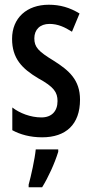

<svg xmlns="http://www.w3.org/2000/svg" viewBox="-20 -570 388 811"><path d="M318 -149C318 -233 271 -273 206 -314C142 -353 125 -371 125 -408C125 -445 149 -469 189 -469C225 -469 254 -455 284 -436L316 -513C275 -538 234 -550 186 -550C93 -550 31 -494 31 -406C31 -323 73 -280 142 -239C208 -203 223 -180 223 -143C223 -100 198 -74 155 -74C109 -74 63 -92 32 -116V-20C65 -2 107 10 158 10C258 10 318 -44 318 -149ZM226 71V61H131C127 102 111 174 101 210V221H158C184 179 211 120 226 71Z"/></svg>

Font: Noto Sans Gujarati ExtraCondensed Medium
Style: Regular
Weight: 500
Width: 2
Designer: Jelle Bosma - Monotype Design Team, Universal Thirst
Foundry: Monotype Imaging Inc.
Version: Version 2.106